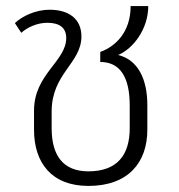

<svg xmlns="http://www.w3.org/2000/svg" viewBox="-20 -603 588 632"><path d="M369 -422C419 -443 468 -508 468 -583H410C410 -497 360 -450 310 -432V-399C376 -399 407 -348 407 -256V-181C407 -93 366 -39 271 -39C187 -39 150 -92 150 -181V-236C150 -361 248 -395 248 -483C248 -543 204 -571 143 -571C98 -571 53 -550 29 -527L50 -495C69 -512 101 -528 136 -528C174 -528 198 -513 198 -478C198 -401 92 -359 92 -239V-176C92 -67 150 9 271 9C402 9 465 -68 465 -176V-257C465 -343 434 -406 369 -422Z"/></svg>

Font: FiraGO Light
Style: Regular
Weight: 300
Designer: bBox Type
Foundry: bBox Type GmbH
Version: Version 1.001;PS 001.001;hotconv 1.0.88;makeotf.lib2.5.64775